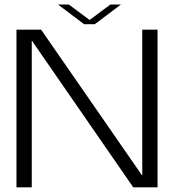

<svg xmlns="http://www.w3.org/2000/svg" viewBox="-20 -802 780 822"><path d="M50.5 0H116V-626.5H117.5L550.5 0H654.5V-675H589V-52H587.5L156 -675H50.5ZM340 -698.5H386L497.5 -782.5H452.5L363.5 -716.5L275 -782.5H228.5Z"/></svg>

Font: Anybody SemiExpanded Light
Style: Regular
Weight: 300
Width: 6
Version: Version 1.113;gftools[0.9.25]